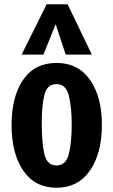

<svg xmlns="http://www.w3.org/2000/svg" viewBox="-20 -864 530 897"><path d="M34 -280Q34 -412 88 -491Q142 -570 244 -570Q345 -570 400.5 -491Q456 -412 456 -280Q456 -148 400.5 -67.5Q345 13 244 13Q143 13 88.5 -67Q34 -147 34 -280ZM315 -281Q315 -361 302 -416Q289 -471 244 -471Q199 -471 187 -419Q175 -367 175 -292Q175 -200 187 -145.5Q199 -91 244 -91Q289 -91 302 -146Q315 -201 315 -281ZM81 -609 198 -844H296L409 -609H287L240 -751L183 -609Z"/></svg>

Font: Francois One
Style: Regular
Weight: 400
Designer: Vernon Adams
Foundry: Vernon Adams
Version: Version 2.000